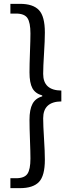

<svg xmlns="http://www.w3.org/2000/svg" viewBox="-20 -811 378 1001"><path d="M34.2 169.9V118.2H63.5Q107.4 118.2 123 95.2Q138.7 72.3 138.7 15.6Q138.7 -17.6 136.2 -82.5Q133.8 -147.5 133.8 -186.5Q133.8 -240.2 149.4 -269.5Q165 -298.8 200.2 -308.6V-313.5Q164.1 -323.2 148.9 -351.1Q133.8 -378.9 133.8 -433.6Q133.8 -473.6 136.2 -538.6Q138.7 -603.5 138.7 -636.7Q138.7 -693.4 123 -716.8Q107.4 -740.2 63.5 -740.2H34.2V-791H84Q152.3 -791 183.1 -758.3Q213.9 -725.6 213.9 -641.6Q213.9 -600.6 209.5 -531.7Q205.1 -462.9 205.1 -425.8Q205.1 -339.8 299.8 -338.9V-282.2Q205.1 -281.2 205.1 -194.3Q205.1 -157.2 209.5 -88.4Q213.9 -19.5 213.9 21.5Q213.9 105.5 183.1 137.7Q152.3 169.9 84 169.9Z"/></svg>

Font: irohakakuC Regular
Style: Regular
Weight: 400
Designer: [Source Han Sans]
Ryoko NISHIZUKA Ë•øÂ°öÊ∂ºÂ≠ê (kana & ideographs); Paul D. Hunt (Latin, Greek & Cyrillic); Wenlong ZHAN
Version: Version 1.001.20160904